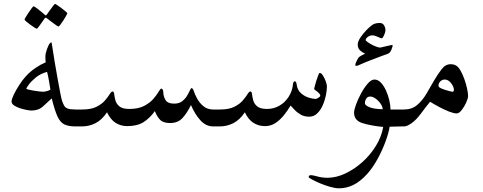

<svg xmlns="http://www.w3.org/2000/svg" viewBox="-20 -661 2524 1004"><path d="M439 -44.4Q439 -27.8 432.9 -13.9Q426.8 0 399.9 0H374Q337.9 0 316.4 -10.5Q294.9 -21 280.5 -52.2Q266.1 -83.5 250.5 -146.5Q229 -127 205.3 -105Q181.6 -83 145 -83Q136.2 -83 119.1 -86.2Q102.1 -89.4 84 -95.2Q65.9 -101.1 53.2 -109.9Q40.5 -118.7 40.5 -130.4Q40.5 -142.1 52.2 -166.5Q64 -190.9 81.3 -217.5Q98.6 -244.1 115.2 -262.2Q138.7 -287.6 165.8 -305.9Q192.9 -324.2 218.8 -335Q218.3 -341.3 217.8 -348.1Q217.3 -355 217.3 -361.3Q217.3 -366.2 217.5 -370.8Q217.8 -375.5 218.8 -380.4Q225.1 -406.2 233.4 -422.9Q241.7 -439.5 249 -439.5Q250 -439.5 254.4 -410.2Q258.8 -380.9 265.6 -339.4Q272.9 -297.4 280.8 -252Q288.6 -206.5 295.4 -173.3Q302.2 -140.1 304.7 -133.3Q310.1 -118.7 315.4 -108.6Q320.8 -98.6 333.7 -93.5Q346.7 -88.4 374 -88.4H399.9Q426.8 -88.4 432.9 -74.7Q439 -61 439 -44.4ZM243.7 -192.4Q240.2 -212.4 236.1 -238Q231.9 -263.7 226.1 -285.2Q190.9 -275.4 166.7 -255.4Q142.6 -235.4 130.1 -218Q117.7 -200.7 117.7 -197.8Q117.7 -195.3 129.2 -192.4Q140.6 -189.5 156.2 -187Q171.9 -184.6 185.8 -182.9Q199.7 -181.2 204.6 -181.2Q211.9 -181.2 224.1 -184.3Q236.3 -187.5 243.7 -192.4ZM332 -591.8Q332 -589.4 325.9 -578.4Q319.8 -567.4 311.3 -554.2Q302.7 -541 295.4 -531.5Q288.1 -522 285.2 -522Q283.7 -522 274.7 -528.3Q265.6 -534.7 254.2 -543.2Q242.7 -551.8 234.1 -558.6Q225.6 -565.4 224.6 -565.9Q221.7 -568.4 219.2 -568.4Q216.8 -568.4 214.4 -565.9Q213.4 -564.9 204.1 -551.3Q194.8 -537.6 184.8 -524.2Q174.8 -510.7 171.9 -510.7Q169.9 -510.7 159.9 -517.1Q149.9 -523.4 137.9 -532.2Q126 -541 117.2 -548.6Q108.4 -556.2 108.4 -558.6Q108.4 -561.5 115 -572.3Q121.6 -583 130.1 -595.9Q138.7 -608.9 146 -618.4Q153.3 -627.9 154.8 -627.9Q159.2 -627.9 172.9 -617.7Q186.5 -607.4 199.2 -596.9Q211.9 -586.4 212.9 -585Q217.3 -580.6 219.2 -580.6Q222.2 -580.6 225.6 -585.9Q226.6 -587.4 236.1 -600.8Q245.6 -614.3 255.6 -627.4Q265.6 -640.6 267.6 -640.6Q270 -640.6 280 -633.8Q290 -627 302.2 -617.9Q314.5 -608.9 323.2 -601.1Q332 -593.3 332 -591.8Z M1159.7 -44.4Q1159.7 -27.8 1153.6 -13.9Q1147.5 0 1121.1 0H1094.7Q1057.1 0 1028.3 -31.5Q999.5 -63 978.5 -111.8Q959.5 -71.8 935.1 -44.7Q910.6 -17.6 870.1 -17.6Q832.5 -17.6 815.7 -36.1Q798.8 -54.7 790 -80.1Q763.2 -43 730.5 -22.2Q697.8 -1.5 645 -1.5Q611.8 -1.5 585 -18.3Q558.1 -35.2 539.6 -73.7Q512.7 -33.7 479.2 -16.8Q445.8 0 409.2 0H383.3Q356.4 0 350.3 -13.9Q344.2 -27.8 344.2 -44.4Q344.2 -61 350.3 -74.7Q356.4 -88.4 383.3 -88.4H409.2Q456.1 -88.4 484.4 -102.5Q512.7 -116.7 528.8 -135.5Q544.9 -154.3 553.5 -168.5Q562 -182.6 568.8 -182.6Q575.7 -182.6 577.1 -168.9Q578.6 -155.3 583.3 -137Q587.9 -118.7 604 -105Q620.1 -91.3 655.8 -91.3Q703.6 -91.3 734.1 -107.4Q764.6 -123.5 782.5 -144.5Q800.3 -165.5 809.6 -181.6Q818.8 -197.8 823.7 -197.8Q825.7 -197.8 829.8 -193.4Q834 -189 834 -178.2Q834 -158.7 845 -138.9Q856 -119.1 890.6 -119.1Q916 -119.1 932.1 -131.3Q948.2 -143.6 957.8 -159.7Q967.3 -175.8 972.7 -188Q978 -200.2 981.9 -200.2Q988.3 -200.2 993.7 -184.1Q998.5 -168.5 1010.7 -145.8Q1022.9 -123 1043.7 -105.7Q1064.5 -88.4 1094.7 -88.4H1121.1Q1147.5 -88.4 1153.6 -74.7Q1159.7 -61 1159.7 -44.4Z M1689.5 -209Q1689.5 -188 1683.8 -160.9Q1678.2 -133.8 1666.7 -108.6Q1655.3 -83.5 1637.9 -67.1Q1620.6 -50.8 1596.7 -50.8Q1570.8 -50.8 1551.8 -62Q1532.7 -73.2 1520 -87.2Q1507.3 -101.1 1499.5 -108.9Q1485.4 -85 1465.8 -60.1Q1446.3 -35.2 1421.4 -18.3Q1396.5 -1.5 1365.7 -1.5Q1332.5 -1.5 1305.7 -18.3Q1278.8 -35.2 1260.3 -73.7Q1233.4 -33.7 1200 -16.8Q1166.5 0 1129.9 0H1104Q1077.1 0 1071 -13.9Q1064.9 -27.8 1064.9 -44.4Q1064.9 -61 1071 -74.7Q1077.1 -88.4 1104 -88.4H1129.9Q1176.8 -88.4 1205.1 -102.5Q1233.4 -116.7 1249.5 -135.5Q1265.6 -154.3 1274.2 -168.5Q1282.7 -182.6 1289.6 -182.6Q1296.4 -182.6 1297.9 -168.9Q1299.3 -155.3 1304 -137Q1308.6 -118.7 1324.7 -105Q1340.8 -91.3 1376.5 -91.3Q1412.1 -91.3 1441.7 -108.6Q1471.2 -126 1490 -155.8Q1508.8 -185.5 1512.2 -221.7Q1514.2 -236.3 1522.9 -236.3Q1523.9 -236.3 1527.3 -232.2Q1530.8 -228 1531.2 -218.8Q1535.6 -189 1554.9 -172.6Q1574.2 -156.2 1596.2 -149.9Q1618.2 -143.6 1631.3 -143.6Q1634.8 -143.6 1644.8 -149.7Q1654.8 -155.8 1654.8 -160.6Q1654.8 -167.5 1646.7 -175Q1638.7 -182.6 1630.6 -188.2Q1622.6 -193.8 1622.6 -195.3Q1622.6 -197.8 1626 -210.9Q1629.4 -224.1 1634.5 -240Q1639.6 -255.9 1644.3 -267.8Q1648.9 -279.8 1651.9 -279.8Q1659.7 -279.8 1668.5 -266.4Q1677.2 -252.9 1683.3 -236.1Q1689.5 -219.2 1689.5 -209Z M2123 -44.4Q2123 -27.8 2116.9 -13.9Q2110.8 0 2084.5 0L2017.6 1.5Q2012.7 33.2 1996.6 77.4Q1980.5 121.6 1956.3 166.7Q1932.1 211.9 1901.9 246.6Q1864.7 288.1 1828.1 305.9Q1791.5 323.7 1753.9 323.7Q1732.9 323.7 1705.8 315.9Q1678.7 308.1 1653.3 297.4Q1627.9 286.6 1611.1 277.3Q1594.2 268.1 1594.2 265.6Q1594.2 254.9 1605.5 254.9Q1615.2 254.9 1639.9 261.7Q1664.6 268.6 1692.9 268.6Q1737.8 268.6 1785.4 246.3Q1833 224.1 1875 186.5Q1917 148.9 1946 101.3Q1975.1 53.7 1983.9 2.9Q1916.5 -3.9 1874 -17.6Q1831.5 -31.2 1831.5 -72.3Q1831.5 -86.4 1841.8 -114.7Q1852.1 -143.1 1868.4 -173.1Q1884.8 -203.1 1903.1 -224.1Q1921.4 -245.1 1938 -245.1Q1956.5 -245.1 1971.9 -228.8Q1987.3 -212.4 1998.5 -187.5Q2009.8 -162.6 2015.9 -135.7Q2022 -108.9 2022 -88.4H2084.5Q2110.8 -88.4 2116.9 -74.7Q2123 -61 2123 -44.4ZM1981 -89.8Q1981 -103 1970.2 -118.7Q1959.5 -134.3 1944.3 -145.3Q1929.2 -156.2 1916 -156.2Q1902.3 -156.2 1895.3 -145.5Q1888.2 -134.8 1888.2 -120.6Q1888.2 -110.8 1911.1 -100.8Q1934.1 -90.8 1981 -89.8ZM2033.2 -421.9Q2033.2 -418 2026.4 -400.4Q2019.5 -382.8 2005.4 -378.9Q1997.1 -376.5 1971.4 -366.5Q1945.8 -356.4 1917 -345.7Q1882.8 -332.5 1865.7 -324.5Q1848.6 -316.4 1843.3 -316.4Q1837.9 -316.4 1837.9 -322.3Q1837.9 -327.6 1844.7 -341.6Q1851.6 -355.5 1855 -359.9Q1858.9 -364.7 1871.6 -371.6Q1884.3 -378.4 1889.6 -380.4Q1878.9 -383.8 1864.7 -395.8Q1850.6 -407.7 1850.6 -427.2Q1850.6 -444.3 1865.7 -466.3Q1880.9 -488.3 1897.5 -504.9Q1924.8 -532.2 1938 -536.6Q1951.2 -541 1965.3 -541Q1981 -541 1988.3 -528.6Q1995.6 -516.1 1995.6 -502Q1995.6 -497.1 1992.2 -487.1Q1988.8 -477.1 1984.1 -468.8Q1979.5 -460.4 1976.6 -460.4Q1971.7 -460.4 1955.3 -468.3Q1939 -476.1 1926.3 -476.1Q1914.1 -476.1 1903.1 -467.8Q1892.1 -459.5 1892.1 -451.2Q1892.1 -448.2 1905.3 -439Q1918.5 -429.7 1936.5 -421.4Q1954.6 -413.1 1968.3 -412.1Q1985.4 -416.5 2005.1 -420.7Q2024.9 -424.8 2028.8 -425.8Q2033.2 -426.8 2033.2 -421.9Z M2427.7 -159.2Q2427.7 -147 2418 -125.2Q2408.2 -103.5 2394.5 -85.7Q2380.9 -67.9 2368.2 -67.9Q2353 -67.9 2328.1 -77.6Q2303.2 -87.4 2276.6 -101.6Q2250 -115.7 2229 -128.9Q2204.1 -98.6 2180.7 -66.7Q2157.2 -34.7 2133.3 -17.6Q2122.1 -9.8 2112.3 -4.9Q2102.5 0 2092.8 0H2066.9Q2040 0 2033.9 -13.9Q2027.8 -27.8 2027.8 -44.4Q2027.8 -61 2033.9 -74.7Q2040 -88.4 2066.9 -88.4H2092.8Q2133.3 -88.4 2160.9 -111.6Q2188.5 -134.8 2209.2 -169.7Q2230 -204.6 2249.5 -239.3Q2269 -272.5 2289.1 -298.8Q2309.1 -325.2 2336.4 -325.2Q2352.5 -325.2 2364.3 -318.6Q2376 -312 2386.7 -294.4Q2398.4 -274.9 2407.7 -248.8Q2417 -222.7 2422.4 -198.2Q2427.7 -173.8 2427.7 -159.2ZM2353.5 -191.4Q2353.5 -207 2338.9 -226.1Q2324.2 -245.1 2306.2 -245.1Q2292 -245.1 2282.5 -235.4Q2272.9 -225.6 2272.9 -212.9Q2272.9 -210.9 2274.4 -208Q2275.9 -205.1 2281.2 -201.7Q2290.5 -196.8 2304.9 -191.9Q2319.3 -187 2331.5 -184.1Q2343.8 -181.2 2346.2 -181.2Q2353.5 -181.2 2353.5 -191.4Z"/></svg>

Font: Rohingya Solluk
Style: Regular
Weight: 400
Designer: SIL International
Foundry: SIL International
Version: Version 1.001